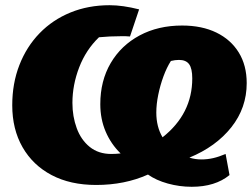

<svg xmlns="http://www.w3.org/2000/svg" viewBox="-20 -694 967 737"><path d="M716 23Q669 23 624 10.5Q579 -2 548 -24Q459 16 349 16Q250 16 178 -22Q106 -60 66.5 -129Q27 -198 27 -290Q27 -374 54.5 -444.5Q82 -515 132 -566.5Q182 -618 250.5 -646Q319 -674 401 -674Q451 -674 514 -658L479 -554Q470 -555 461.5 -555Q453 -555 444 -555Q402 -555 360 -551Q310 -503 284 -435.5Q258 -368 258 -299Q258 -247 274.5 -202Q291 -157 324.5 -130Q358 -103 407 -103Q423 -103 443 -105Q406 -141 385.5 -189Q365 -237 365 -294Q365 -384 405 -452Q445 -520 516 -558Q587 -596 679 -596Q755 -596 810.5 -569Q866 -542 896.5 -492.5Q927 -443 927 -375Q927 -280 868 -205.5Q809 -131 707 -89Q729 -82 753 -82Q776 -82 798 -87Q820 -92 846 -103L861 -22Q806 23 716 23ZM580 -262Q580 -207 604 -167Q718 -257 718 -393Q718 -431 706 -447.5Q694 -464 667 -464Q652 -464 636 -460Q620 -435 607.5 -401Q595 -367 587.5 -330.5Q580 -294 580 -262Z"/></svg>

Font: Piazzolla Black
Style: Italic
Weight: 900
Italic angle: -11.3°
Designer: Juan Pablo del Peral
Foundry: Huerta Tipografica
Version: Version 1.330